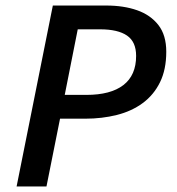

<svg xmlns="http://www.w3.org/2000/svg" viewBox="-20 -674 640 694"><path d="M40 0 171 -654H364Q427 -654 475.5 -637Q524 -620 552.5 -583.5Q581 -547 581 -487Q581 -423 558.5 -377Q536 -331 496 -301.5Q456 -272 402.5 -258.5Q349 -245 288 -245H197L148 0ZM214 -331H292Q380 -331 426 -366.5Q472 -402 472 -472Q472 -523 439 -545.5Q406 -568 342 -568H261Z"/></svg>

Font: Source Code Pro SemiBold
Style: Italic
Weight: 600
Italic angle: -11°
Monospace: yes
Designer: Paul D. Hunt, Teo Tuominen
Foundry: Adobe Systems Incorporated
Version: Version 1.016;hotconv 1.0.116;makeotfexe 2.5.65601